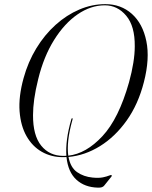

<svg xmlns="http://www.w3.org/2000/svg" viewBox="-20 -730 715 904"><path d="M476 -710.5Q549.5 -710.5 600.8 -664.8Q652 -619 669 -536.5Q686 -454 657.5 -343.5Q631 -239.5 576.8 -163Q522.5 -86.5 451.2 -42.2Q380 2 302.5 9Q312 59 343 80.5Q374 102 415.5 106Q445.5 109 464.5 105Q483.5 101 493.2 96.8Q503 92.5 505.5 95Q507.5 97 505 101L470.5 144Q462.5 154.5 441 153.5Q379 152 339.8 116.2Q300.5 80.5 293 9.5Q284.5 10 276 10Q221.5 10 177 -15.2Q132.5 -40.5 105 -88.8Q77.5 -137 72.2 -206Q67 -275 91 -362Q112 -438.5 151 -502.5Q190 -566.5 241.8 -613Q293.5 -659.5 353.2 -685Q413 -710.5 476 -710.5ZM279 4Q286 4 292.5 3.5Q290 -31 295.5 -74.2Q301 -117.5 316 -169Q317 -174 320.5 -173Q323 -172.5 321.5 -167.5Q306 -112 301.5 -69.8Q297 -27.5 301.5 3Q385.5 -6.5 462.2 -88.8Q539 -171 587.5 -342.5Q614.5 -441 614.5 -511.5Q615.5 -607 574.2 -656Q533 -705 473.5 -705Q407.5 -705 345.5 -662.5Q283.5 -620 234.8 -542Q186 -464 160 -358Q147 -306 141.2 -264Q135.5 -222 135.5 -188Q135 -92.5 174 -44.2Q213 4 279 4Z"/></svg>

Font: Fraunces 144pt Light
Style: Italic
Weight: 300
Italic angle: -16°
Version: Version 1.000;[0bf87f6ff]